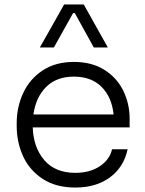

<svg xmlns="http://www.w3.org/2000/svg" viewBox="-20 -825 649 862"><path d="M55 -259V-273Q55 -344 84 -407Q113 -470 171 -508.5Q229 -547 312 -547Q392 -547 448.5 -511.5Q505 -476 533.5 -417.5Q562 -359 562 -292V-253H127Q130 -163 179 -106Q228 -49 318 -49Q384 -49 428.5 -79Q473 -109 483 -155H553Q536 -75 474 -29Q412 17 318 17Q231 17 171.5 -22Q112 -61 83.5 -124Q55 -187 55 -259ZM490 -311Q482 -389 436 -435Q390 -481 312 -481Q234 -481 187.5 -435Q141 -389 130 -311ZM268 -805H356L464 -612H401L316 -766H308L222 -612H159Z"/></svg>

Font: Sora-SIA Light
Style: Regular
Weight: 300
Designer: Jonathan Barnbrook, Julián Moncada
Foundry: Barnbrook Fonts
Version: Version 2.000